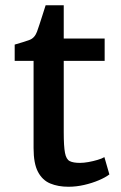

<svg xmlns="http://www.w3.org/2000/svg" viewBox="-20 -704 463 732"><path d="M241 8Q201.5 8 171.5 -4.5Q141.5 -17 124.8 -48.8Q108 -80.5 108 -139V-472H36V-534Q73 -544.5 92.5 -551.8Q112 -559 121 -583Q125 -594 130 -609.2Q135 -624.5 141 -643.2Q147 -662 154 -684H223V-557H379V-472H223V-200Q223 -146 227.8 -121.2Q232.5 -96.5 245.8 -89.8Q259 -83 285 -83Q299 -83 317.2 -86.2Q335.5 -89.5 352.2 -94.5Q369 -99.5 378 -105L397 -39Q382 -27.5 356.8 -16.8Q331.5 -6 301.2 1Q271 8 241 8Z"/></svg>

Font: Koeln Type Sans
Style: Regular
Weight: 400
Designer: Eben Sorkin
Foundry: Eben Sorkin
Version: Version 2.001